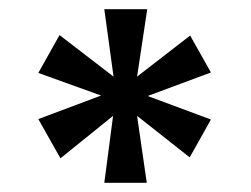

<svg xmlns="http://www.w3.org/2000/svg" viewBox="-20 -756 544 416"><path d="M277 -590C277 -590 299 -736 299 -736C299 -736 206 -736 206 -736C206 -736 226 -590 226 -590C226 -590 109 -680 109 -680C109 -680 63 -598 63 -598C63 -598 199 -549 199 -549C199 -549 63 -498 63 -498C63 -498 111 -413 111 -413C111 -413 225 -505 225 -505C225 -505 206 -360 206 -360C206 -360 298 -360 298 -360C298 -360 277 -505 277 -505C277 -505 391 -415 391 -415C391 -415 437 -497 437 -497C437 -497 300 -548 300 -548C300 -548 437 -599 437 -599C437 -599 392 -679 392 -679C392 -679 277 -590 277 -590Z"/></svg>

Font: Girnar Poppins
Style: Medium
Weight: 500
Designer: Ninad Kale (Devanagari), Jonny Pinhorn (Latin)
Foundry: Indian Type Foundry
Version: ""